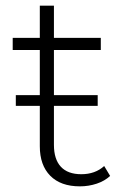

<svg xmlns="http://www.w3.org/2000/svg" viewBox="-20 -656 448 680"><path d="M121 -138V-281H36V-319H121V-479H25V-522H121V-636H171V-522H337V-479H171V-319H326V-281H171V-143Q171 -92 195.5 -65.5Q220 -39 268 -39Q317 -39 349 -68L370 -33Q351 -15 322.5 -5.5Q294 4 263 4Q195 4 158 -33.5Q121 -71 121 -138Z"/></svg>

Font: Goldbeck Next Light
Style: Regular
Weight: 300
Designer: Julieta Ulanovsky
Foundry: Julieta Ulanovsky
Version: Version 7.200